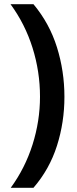

<svg xmlns="http://www.w3.org/2000/svg" viewBox="-20 -734 366 912"><path d="M286 -274Q286 -153 250.5 -41.5Q215 70 139 158H31Q99 65 134.5 -47Q170 -159 170 -275Q170 -394 134.5 -507Q99 -620 30 -714H139Q215 -623 250.5 -509.5Q286 -396 286 -274Z"/></svg>

Font: Noto Sans Sora Sompeng Semi
Style: Bold
Weight: 700
Designer: Monotype Design Team. David Williams.
Foundry: Monotype Imaging Inc.
Version: Version 2.101; ttfautohint (v1.8.4.7-5d5b)